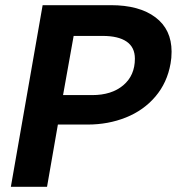

<svg xmlns="http://www.w3.org/2000/svg" viewBox="-20 -722 684 743"><path d="M22 1H162L204 -240H319Q399 -240 467.5 -267.5Q536 -295 581.5 -348.5Q627 -402 640 -476Q644 -497 644 -522Q644 -608 581.5 -655Q519 -702 409 -702H145ZM265 -583H377Q438 -583 470 -561Q502 -539 502 -495Q502 -430 457 -392Q412 -354 337 -354H224Z"/></svg>

Font: Geom SemiBold
Style: Bold Italic
Weight: 600
Italic angle: -10°
Version: Version 1.102